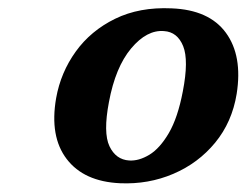

<svg xmlns="http://www.w3.org/2000/svg" viewBox="-20 -735 591 460"><path d="M391 -715Q481 -711.5 521.2 -656.5Q561.5 -601.5 547 -510Q536 -442.5 495.5 -393.2Q455 -344 395.2 -318.5Q335.5 -293 267.5 -296Q181 -300 139.8 -354Q98.5 -408 114.5 -500Q125.5 -561.5 161.5 -611.5Q197.5 -661.5 255.8 -690Q314 -718.5 391 -715ZM289.5 -350.5Q312.5 -349 337.8 -364.2Q363 -379.5 384.5 -416.2Q406 -453 418 -516Q432.5 -590.5 418.8 -624.5Q405 -658.5 373 -660.5Q332 -664 294.2 -619Q256.5 -574 241 -490.5Q227 -417 242.2 -384.8Q257.5 -352.5 289.5 -350.5Z"/></svg>

Font: Fraunces 9pt Soft SemiBold
Style: Italic
Weight: 600
Italic angle: -16°
Version: Version 1.000;[b76b70a41]